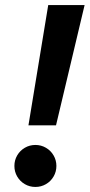

<svg xmlns="http://www.w3.org/2000/svg" viewBox="-20 -740 358 768"><path d="M172.9 -719.7H318.4L204.1 -238.8H93.8ZM37.6 -76.2Q37.6 -99.1 48.8 -118.4Q60.1 -137.7 79.3 -148.9Q98.6 -160.2 121.6 -160.2Q144.5 -160.2 163.8 -148.9Q183.1 -137.7 194.3 -118.4Q205.6 -99.1 205.6 -76.2Q205.6 -53.2 194.3 -33.9Q183.1 -14.6 163.8 -3.4Q144.5 7.8 121.6 7.8Q98.6 7.8 79.3 -3.4Q60.1 -14.6 48.8 -33.9Q37.6 -53.2 37.6 -76.2Z"/></svg>

Font: Reddit Sans Chocolate
Style: Bold Italic
Weight: 700
Italic angle: -11.25°
Designer: Stephen Hutchings
Version: Version 1.013